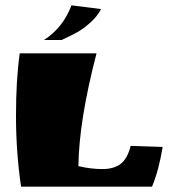

<svg xmlns="http://www.w3.org/2000/svg" viewBox="-20 -700 642 720"><path d="M470 -153 590 -149Q575 -59 550 0H59Q40 -128 40 -265Q40 -402 54 -500H342Q276 -247 274 -77Q321 -66 364 -66Q407 -66 432.5 -85.5Q458 -105 470 -153ZM248 -680 359 -666Q345 -639 319.5 -616Q294 -593 271 -580Q248 -567 211 -550H145Q217 -597 248 -680Z"/></svg>

Font: Ruslan Display
Style: Regular
Weight: 400
Version: Version 1.000